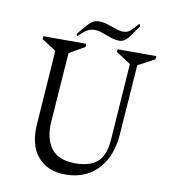

<svg xmlns="http://www.w3.org/2000/svg" viewBox="-84 -820 795 902"><g transform="rotate(10 313.5 -369.0)"><path d="M286 10Q203 10 156 -44.5Q109 -99 116 -199L141 -554L73 -598L74 -612H279L278 -597L204 -554L180 -221Q175 -143 209 -96.5Q243 -50 325 -50Q395 -50 431 -82Q467 -114 472 -197L497 -554L427 -599L428 -612H613L612 -597L532 -554L508 -222Q503 -150 475 -98Q447 -46 399.5 -18Q352 10 286 10ZM230 -639 226 -650Q250 -679 264.5 -695.5Q279 -712 291.5 -719Q304 -726 321 -726Q341 -726 362.5 -719Q384 -712 404 -705Q424 -698 438 -698Q461 -698 476 -713Q491 -728 508 -748L514 -737Q495 -710 481.5 -691Q468 -672 456 -662.5Q444 -653 428 -653Q408 -653 386.5 -660.5Q365 -668 345 -675.5Q325 -683 306 -683Q286 -683 268.5 -672Q251 -661 230 -639Z"/></g></svg>

Font: Ancizar Serif Light
Style: Italic
Weight: 300
Italic angle: -4°
Designer: Cesar Puertas, Viviana Monsalve, Julian Moncada, Julian Prieto, Jose Castro, Felipe Aragon, Mariel Hernandez, Sara Alarc
Version: Version 8.100